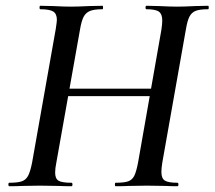

<svg xmlns="http://www.w3.org/2000/svg" viewBox="-20 -645 743 665"><path d="M12 -12Q41 -12 55.5 -17Q70 -22 77.5 -36.5Q85 -51 91 -81L173 -544Q177 -570 177 -576Q177 -597 164.5 -605Q152 -613 119 -613Q117 -613 117 -619Q117 -625 119 -625L164 -624Q202 -622 225 -622Q249 -622 289 -624L335 -625Q337 -625 337 -619Q337 -613 335 -613Q306 -613 291.5 -607Q277 -601 269.5 -586.5Q262 -572 257 -542L175 -81Q171 -62 171 -47Q171 -26 183 -19Q195 -12 228 -12Q231 -12 231 -6Q231 0 228 0Q200 0 184 -1L118 -2L56 -1Q40 0 12 0Q9 0 9 -6Q9 -12 12 -12ZM166 -338H549L546 -312H163ZM380 -12Q410 -12 424 -17Q438 -22 445 -36Q452 -50 458 -81L539 -542Q542 -562 542 -574Q542 -596 530.5 -604.5Q519 -613 487 -613Q484 -613 484 -619Q484 -625 487 -625L531 -624Q569 -622 593 -622Q618 -622 656 -624L701 -625Q703 -625 703 -619Q703 -613 701 -613Q672 -613 658 -607.5Q644 -602 636.5 -588Q629 -574 624 -544L542 -81Q539 -62 539 -49Q539 -27 551 -19.5Q563 -12 595 -12Q598 -12 598 -6Q598 0 595 0Q570 0 555 -1L489 -2L426 -1Q409 0 380 0Q378 0 378 -6Q378 -12 380 -12Z"/></svg>

Font: Cormorant Garamond SemiBold
Style: Italic
Weight: 600
Italic angle: -10°
Designer: Christian Thalmann (Catharsis Fonts)
Foundry: Catharsis Fonts
Version: Version 4.000